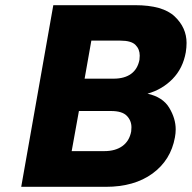

<svg xmlns="http://www.w3.org/2000/svg" viewBox="-20 -722 741 742"><path d="M550 -360Q609 -347 634 -305.5Q659 -264 659 -222Q659 -207 656 -191Q640 -103 569.5 -51.5Q499 0 389 0H62L186 -702H502Q609 -702 655 -658.5Q701 -615 701 -556Q701 -539 698 -520Q687 -458 647 -417Q607 -376 550 -360ZM307 -418H419Q461 -418 486.5 -436.5Q512 -455 519 -491Q520 -500 520 -507Q520 -532 503.5 -548.5Q487 -565 445 -565H333ZM383 -138Q426 -138 453 -157.5Q480 -177 487 -214Q488 -222 488 -230Q488 -256 470 -274.5Q452 -293 409 -293H285L257 -138Z"/></svg>

Font: Fz Poppins
Style: Bold Italic
Weight: 700
Italic angle: -10°
Designer: Ninad Kale (Devanagari), Jonny Pinhorn (Latin)
Foundry: Indian Type Foundry
Version: Vit hóa bi Vntype.Com & FontZin.Com